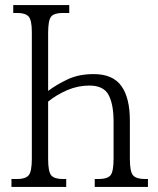

<svg xmlns="http://www.w3.org/2000/svg" viewBox="-20 -734 621 754"><path d="M25 0V-31H48Q79 -31 92 -45Q105 -59 105 -111V-608Q105 -656 92 -669.5Q79 -683 49 -683H32V-714H252V-683H225Q193 -683 181 -669Q169 -655 169 -604V-377Q204 -403 247 -423Q290 -443 348 -443Q423 -443 456.5 -396.5Q490 -350 490 -260V-109Q490 -59 503 -45Q516 -31 549 -31H561V0H352V-31H368Q401 -31 413.5 -45Q426 -59 426 -111V-257Q426 -324 406.5 -361Q387 -398 331 -398Q286 -398 244 -380Q202 -362 169 -335V-111Q169 -59 181.5 -45Q194 -31 227 -31H240V0Z"/></svg>

Font: Noto Serif ExtraCondensed Light
Style: Regular
Weight: 300
Width: 2
Designer: Monotype Design Team
Foundry: Monotype Imaging Inc.
Version: Version 2.014; ttfautohint (v1.8.4.7-5d5b)